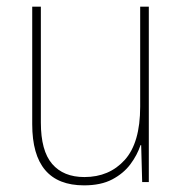

<svg xmlns="http://www.w3.org/2000/svg" viewBox="-20 -548 553 578"><path d="M428 -528V0H408L405 -111H403Q393 -81 372.5 -53.5Q352 -26 318 -8Q284 10 233 10Q77 10 77 -174V-528H103V-179Q103 -94 137 -54.5Q171 -15 234 -15Q309 -15 355.5 -66.5Q402 -118 402 -227V-528Z"/></svg>

Font: Noto Sans Myanmar UI SemiCondensed Thin
Style: Regular
Weight: 100
Width: 4
Designer: Monotype Design Team
Foundry: Monotype Imaging Inc.
Version: Version 2.103; ttfautohint (v1.8.4.7-5d5b)